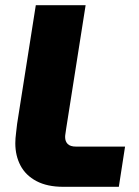

<svg xmlns="http://www.w3.org/2000/svg" viewBox="-20 -720 534 740"><path d="M224 0Q162 0 120.5 -22Q79 -44 59 -82Q39 -120 39 -168Q39 -186 42 -208.5Q45 -231 46 -243L118 -700H310L235 -224Q234 -215 232.5 -206.5Q231 -198 231 -192Q231 -175 241 -165Q251 -155 273 -155H462L438 0Z"/></svg>

Font: MuseoModerno ExtraBold
Style: Italic
Weight: 800
Italic angle: -9°
Designer: Pablo Cosgaya, Héctor Gatti, Marcela Romero, and the Authors of The MuseoModerno Project.
Foundry: Omnibus-Type Team
Version: Version 1.003